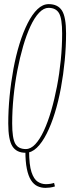

<svg xmlns="http://www.w3.org/2000/svg" viewBox="-20 -730 340 930"><path d="M200 180Q179 180 161 171.5Q143 163 130 142.5Q117 122 110 87.5Q103 53 103 2L121 0Q121 69 132.5 103.5Q144 138 162.5 150Q181 162 202 162Q224 162 242 156L246 173Q234 177 222 178.5Q210 180 200 180ZM104 10Q60 10 40 -21.5Q20 -53 20 -132Q20 -196 26.5 -263.5Q33 -331 45 -396Q57 -461 74.5 -517.5Q92 -574 114 -617.5Q136 -661 161.5 -685.5Q187 -710 216 -710Q260 -710 280 -679Q300 -648 300 -568Q300 -504 293.5 -436.5Q287 -369 275 -304Q263 -239 245.5 -182.5Q228 -126 206 -82.5Q184 -39 158.5 -14.5Q133 10 104 10ZM105 -8Q129 -8 151 -31.5Q173 -55 192.5 -97Q212 -139 228 -194Q244 -249 256 -311.5Q268 -374 274.5 -439.5Q281 -505 281 -568Q281 -640 266 -666Q251 -692 215 -692Q192 -692 169.5 -668.5Q147 -645 127.5 -603Q108 -561 92 -506Q76 -451 64 -388.5Q52 -326 45.5 -260.5Q39 -195 39 -132Q39 -60 54 -34Q69 -8 105 -8Z"/></svg>

Font: Georama
Style: Italic
Weight: 400
Width: 2
Italic angle: -9°
Designer: Jean-Baptiste Levee
Foundry: Production Type
Version: Version 1.000